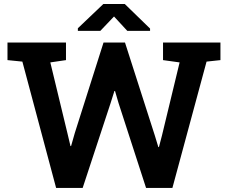

<svg xmlns="http://www.w3.org/2000/svg" viewBox="-20 -919 1115 939"><path d="M254.4 0 89.4 -617.7 16.6 -625V-710.9H302.7V-625L226.1 -613.8L309.6 -268.1L324.7 -204.6H327.6L345.7 -268.1L486.3 -710.9H591.3L737.3 -255.9L754.4 -199.7H757.3L772 -255.9L858.4 -613.8L777.3 -625V-710.9H1058.1V-625L990.2 -617.7L823.2 0H694.3L559.6 -415.5L542.5 -474.1H539.6L520.5 -413.6L384.3 0ZM360.8 -768.1V-780.8L485.4 -899.4H590.3L713.9 -779.3V-768.1H602.5L537.6 -838.4L470.7 -768.1Z"/></svg>

Font: Roboto Slab LO
Style: Bold
Weight: 700
Designer: Google
Version: Version 2.000